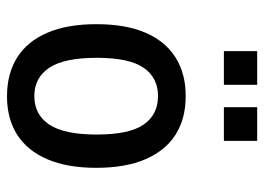

<svg xmlns="http://www.w3.org/2000/svg" viewBox="-123 -622 754 548"><g transform="rotate(90 254.0 -348.0)"><path d="M255 9Q190 9 144 -20Q98 -49 73.5 -106Q49 -163 49 -246Q49 -330 73.5 -386.5Q98 -443 144 -472Q190 -501 254 -501Q319 -501 364.5 -472Q410 -443 434.5 -386Q459 -329 459 -246Q459 -163 434.5 -106Q410 -49 364.5 -20Q319 9 255 9ZM254 -69Q307 -69 335.5 -111.5Q364 -154 364 -247Q364 -340 335.5 -381Q307 -422 254 -422Q202 -422 173.5 -381Q145 -340 145 -247Q145 -154 173.5 -111.5Q202 -69 254 -69ZM286 -610V-705H382V-610ZM126 -610V-705H222V-610Z"/></g></svg>

Font: Nunito Sans 10pt Condensed SemiBold
Style: Regular
Weight: 600
Width: 3
Designer: Vernon Adams
Foundry: Vernon Adams
Version: Version 3.101;gftools[0.9.27]